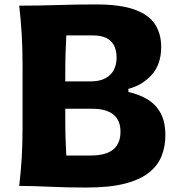

<svg xmlns="http://www.w3.org/2000/svg" viewBox="-20 -826 789 853"><path d="M274.6 -135.1Q272.5 -172.5 271.2 -210.9Q270 -249.3 270 -299.8V-342.8H390.6Q450.8 -342.8 483.1 -317.6Q515.3 -292.5 515.3 -240.4Q515.3 -189.1 483.2 -162.1Q451 -135.1 382.5 -135.1ZM364.1 7.2Q465.5 7.2 533.2 -9.9Q600.9 -27 640.8 -58.4Q680.7 -89.8 697.7 -132.3Q714.7 -174.8 714.7 -225.1Q714.7 -284.2 693.9 -322.8Q673.2 -361.3 636.2 -384Q599.3 -406.6 550.3 -417.2V-431.2Q612.8 -447.4 654.5 -494Q696.1 -540.5 696.1 -617.7Q696.1 -676.1 668.5 -718.4Q641 -760.7 577.6 -783.5Q514.2 -806.3 406.9 -806.3Q319.7 -806.3 232.4 -803.5Q145.2 -800.8 65.4 -800.8Q72.8 -734.9 76.5 -672.9Q80.2 -610.8 80.2 -532.9V-260.9Q80.2 -185.4 76.5 -124.8Q72.8 -64.3 65.4 0Q125.2 0 199 3.6Q272.8 7.2 364.1 7.2ZM270 -464.4V-494.6Q270 -547 271.2 -588.1Q272.5 -629.1 274.6 -668.6H392.4Q446 -668.6 471.9 -643.6Q497.9 -618.7 497.9 -569.5Q497.9 -538.7 485.3 -514.8Q472.7 -490.9 447 -477.6Q421.4 -464.4 382.3 -464.4Z"/></svg>

Font: Pinar FD VF
Style: Regular
Weight: 300
Designer: Amin Abedi
Version: Version 2.000